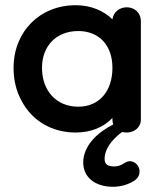

<svg xmlns="http://www.w3.org/2000/svg" viewBox="-20 -492 616 736"><path d="M270 16C330 16 378 -5 411 -40V-34C411 -27 412 -20 414 -15C381 2 354 22 334 45C311 72 299 101 299 131C299 187 344 224 413 224C438 224 466 218 491 203C507 194 515 181 515 165C515 144 498 126 478 126C470 126 464 129 457 133C444 142 431 146 419 146C395 146 381 140 381 117C381 96 390 73 409 50C420 37 433 25 448 14C454 15 460 16 466 16C493 16 520 -2 520 -34V-410C520 -446 493 -464 466 -464C439 -464 415 -447 411 -418C378 -450 330 -472 270 -472C132 -472 32 -370 32 -232C32 -185 42 -143 63 -105C103 -29 179 16 270 16ZM280 -83C197 -83 141 -143 141 -232C141 -317 197 -373 280 -373C361 -373 411 -317 411 -232C411 -143 361 -83 280 -83Z"/></svg>

Font: Dongle
Style: Regular
Weight: 400
Designer: Yanghee Ryu
Foundry: Yanghee Ryu
Version: Version 2.000